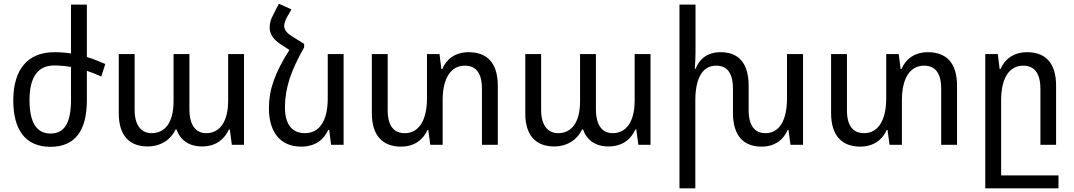

<svg xmlns="http://www.w3.org/2000/svg" viewBox="-20 -785 5821 1041"><path d="M451 -243V-401C478 -392 504 -382 529 -370L551 -438C517 -453 484 -466 451 -476V-760H365V-495C335 -500 305 -502 275 -502C129 -502 52 -407 52 -241C52 -79 119 11 254 11C389 11 451 -79 451 -243ZM274 -430C304 -430 335 -427 365 -422V-246C365 -124 333 -61 254 -61C176 -61 140 -125 140 -242C140 -364 183 -430 274 -430Z M780 9C853 9 907 -29 932 -83H937C957 -26 1004 9 1075 9C1156 9 1199 -35 1221 -83H1226L1237 0H1303V-492H1217V-239C1217 -126 1172 -63 1098 -63C1045 -63 1007 -101 1007 -193V-492H921V-236C921 -121 875 -63 802 -63C748 -63 710 -103 710 -189V-492H624V-170C624 -49 683 9 780 9Z M1629 -547 1560 -590C1534 -607 1521 -624 1521 -645C1521 -659 1527 -675 1536 -692L1560 -734L1492 -765L1460 -702C1448 -680 1442 -658 1442 -636C1442 -602 1460 -573 1499 -547L1549 -514C1469 -388 1438 -298 1438 -199C1438 -67 1501 10 1613 10C1689 10 1736 -28 1760 -81H1765L1775 0H1843V-492H1757V-252C1757 -125 1709 -63 1633 -63C1564 -63 1525 -110 1525 -203C1525 -308 1558 -403 1629 -528Z M2521 -502C2448 -502 2400 -464 2378 -411H2373L2363 -492H2295V-252C2295 -128 2248 -63 2175 -63C2117 -63 2082 -100 2082 -188V-492H1996V-172C1996 -48 2056 10 2154 10C2227 10 2275 -28 2298 -81H2302L2313 0H2380V-241C2380 -365 2427 -429 2500 -429C2559 -429 2593 -391 2593 -304V0H2679V-320C2679 -445 2620 -502 2521 -502Z M2984 9C3057 9 3111 -29 3136 -83H3141C3161 -26 3208 9 3279 9C3360 9 3403 -35 3425 -83H3430L3441 0H3507V-492H3421V-239C3421 -126 3376 -63 3302 -63C3249 -63 3211 -101 3211 -193V-492H3125V-236C3125 -121 3079 -63 3006 -63C2952 -63 2914 -103 2914 -189V-492H2828V-170C2828 -49 2887 9 2984 9Z M4247 -492V-252C4247 -128 4203 -63 4130 -63C4074 -63 4039 -101 4039 -189V-320C4039 -445 3983 -502 3887 -502C3814 -502 3773 -465 3751 -412H3747C3749 -441 3751 -469 3751 -498V-760H3664V236H3750V-241C3750 -365 3791 -429 3863 -429C3921 -429 3954 -391 3954 -303V-172C3954 -48 4013 10 4109 10C4182 10 4228 -28 4251 -81H4255L4266 0H4334V-492Z M5011 -502C4938 -502 4890 -464 4868 -411H4863L4853 -492H4785V-252C4785 -128 4738 -63 4665 -63C4607 -63 4572 -100 4572 -188V-492H4486V-172C4486 -48 4546 10 4644 10C4717 10 4765 -28 4788 -81H4792L4803 0H4870V-241C4870 -365 4917 -429 4990 -429C5049 -429 5083 -391 5083 -304V0H5169V-320C5169 -445 5110 -502 5011 -502Z M5322 236H5719V166H5408V-241C5408 -365 5454 -429 5528 -429C5586 -429 5621 -391 5621 -303V0H5706V-320C5706 -445 5647 -502 5549 -502C5476 -502 5427 -464 5405 -411H5400L5390 -492H5322Z"/></svg>

Font: Noto Sans Armenian SemiCondensed
Style: Regular
Weight: 400
Width: 4
Designer: Monotype Design Team
Foundry: Monotype Imaging Inc.
Version: Version 2.008